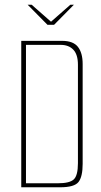

<svg xmlns="http://www.w3.org/2000/svg" viewBox="-20 -793 428 813"><path d="M97 -773H114L196 -701L278 -773H293L209 -688H181ZM70 -620H243Q290 -620 310 -594.5Q330 -569 330 -522V-99Q330 -45 312.5 -22.5Q295 0 235 0H70ZM226 -17Q275 -17 292.5 -33.5Q310 -50 310 -102V-519Q310 -562 290.5 -582.5Q271 -603 237 -603H90V-17Z"/></svg>

Font: Smooch Sans Thin
Style: Regular
Weight: 100
Designer: Robert E. Leuschke
Foundry: Robert E. Leuschke
Version: Version 1.010